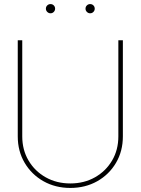

<svg xmlns="http://www.w3.org/2000/svg" viewBox="-20 -928 700 956"><path d="M330.1 7.8Q255.9 7.8 196.5 -25.6Q137.2 -59.1 102.8 -117.2Q68.4 -175.3 68.4 -249V-727.5H90.8V-249Q90.8 -181.6 122.1 -128.7Q153.3 -75.7 207.5 -45.2Q261.7 -14.6 330.1 -14.6Q398.9 -14.6 452.9 -45.2Q506.8 -75.7 538.1 -128.7Q569.3 -181.6 569.3 -249V-727.5H591.8V-249Q591.8 -175.3 557.6 -117.2Q523.4 -59.1 464.1 -25.6Q404.8 7.8 330.1 7.8ZM231.4 -861.8Q222.2 -861.8 215.3 -868.7Q208.5 -875.5 208.5 -884.8Q208.5 -894.5 215.3 -901.1Q222.2 -907.7 231.4 -907.7Q241.2 -907.7 247.8 -901.1Q254.4 -894.5 254.4 -884.8Q254.4 -875.5 247.8 -868.7Q241.2 -861.8 231.4 -861.8ZM428.7 -861.8Q419.4 -861.8 412.6 -868.7Q405.8 -875.5 405.8 -884.8Q405.8 -894.5 412.6 -901.1Q419.4 -907.7 428.7 -907.7Q438.5 -907.7 445.1 -901.1Q451.7 -894.5 451.7 -884.8Q451.7 -875.5 445.1 -868.7Q438.5 -861.8 428.7 -861.8Z"/></svg>

Font: Inter Display Thin
Style: Regular
Weight: 100
Designer: Rasmus Andersson
Foundry: rsms
Version: Version 4.000;git-a52131595